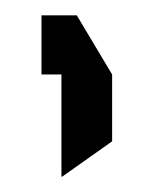

<svg xmlns="http://www.w3.org/2000/svg" viewBox="-20 -121 200 250"><path d="M34 -24V-101H80L126 -24ZM60 109V-24H126V63L61 109Z"/></svg>

Font: Foldit
Style: Regular
Weight: 400
Version: Version 1.003